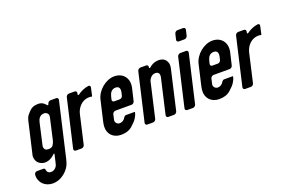

<svg xmlns="http://www.w3.org/2000/svg" viewBox="-105 -1052 2464 1633"><g transform="rotate(-20 1127.0 -235.5)"><path d="M250 -483C216 -483 190 -473 172 -454C143 -423 133 -415 124 -378L63 -114C56 -84 51 -77 61 -45C70 -17 102 6 138 6C175 6 208 -16 229 -38C233 -41 237 -38 236 -34L219 40C216 55 212 65 207 72C194 90 177 99 157 99C135 99 120 85 120 64C119 59 113 51 107 51H47C33 51 22 62 21 76C17 147 70 196 140 196C197 196 244 163 272 131C295 105 306 79 315 40L429 -454C432 -466 424 -476 412 -476H360C348 -476 336 -466 333 -454L332 -450C331 -444 322 -442 319 -447C304 -468 282 -483 250 -483ZM308 -353C308 -348 306 -340 304 -331L263 -150C259 -133 256 -127 245 -108C237 -96 224 -91 203 -91C186 -91 175 -96 170 -105C160 -124 164 -131 168 -150L209 -331C215 -358 230 -390 270 -390C290 -390 309 -376 308 -353Z M705 -388 721 -460C724 -474 716 -482 703 -480C666 -475 631 -458 604 -438C599 -434 593 -438 594 -444L596 -454C599 -466 591 -476 579 -476H527C515 -476 503 -466 500 -454L400 -22C397 -10 405 0 417 0H469C481 0 493 -10 496 -22L555 -279C567 -333 611 -388 678 -388C686 -388 693 -387 700 -385C702 -385 705 -386 705 -388Z M762 -336 720 -155C717 -141 714 -126 713 -112C708 -40 758 6 826 6C869 6 902 -5 927 -27C952 -49 970 -68 979 -83C988 -98 996 -112 999 -127L1001 -133C1002 -136 1000 -138 997 -138H919C914 -138 904 -131 901 -126C892 -107 873 -91 846 -91C826 -91 806 -112 811 -133L822 -182C825 -194 837 -204 849 -204H995C1007 -204 1019 -214 1022 -226L1048 -336C1068 -421 1017 -482 939 -482C861 -482 780 -414 762 -336ZM917 -388C951 -388 958 -363 950 -329L944 -304C941 -292 929 -282 917 -282H867C855 -282 847 -292 850 -304L856 -329C864 -362 881 -388 917 -388Z M1414 -433C1403 -466 1377 -482 1338 -482C1307 -482 1278 -470 1253 -447C1248 -443 1241 -445 1242 -450L1243 -454C1246 -466 1238 -476 1226 -476H1174C1162 -476 1150 -466 1147 -454L1047 -22C1044 -10 1052 0 1064 0H1116C1128 0 1140 -10 1143 -22L1215 -335C1221 -359 1244 -388 1275 -388C1306 -388 1317 -370 1309 -335L1237 -22C1234 -10 1242 0 1254 0H1306C1318 0 1330 -10 1333 -22L1413 -370C1417 -388 1423 -414 1414 -433Z M1425 0H1477C1489 0 1501 -10 1504 -22L1604 -454C1607 -466 1599 -476 1587 -476H1535C1523 -476 1511 -466 1508 -454L1408 -22C1405 -10 1413 0 1425 0ZM1557 -573H1609C1621 -573 1633 -583 1636 -595L1648 -645C1651 -657 1643 -667 1631 -667H1579C1567 -667 1555 -657 1552 -645L1540 -595C1537 -583 1545 -573 1557 -573Z M1650 -336 1608 -155C1605 -141 1602 -126 1601 -112C1596 -40 1646 6 1714 6C1757 6 1790 -5 1815 -27C1840 -49 1858 -68 1867 -83C1876 -98 1884 -112 1887 -127L1889 -133C1890 -136 1888 -138 1885 -138H1807C1802 -138 1792 -131 1789 -126C1780 -107 1761 -91 1734 -91C1714 -91 1694 -112 1699 -133L1710 -182C1713 -194 1725 -204 1737 -204H1883C1895 -204 1907 -214 1910 -226L1936 -336C1956 -421 1905 -482 1827 -482C1749 -482 1668 -414 1650 -336ZM1805 -388C1839 -388 1846 -363 1838 -329L1832 -304C1829 -292 1817 -282 1805 -282H1755C1743 -282 1735 -292 1738 -304L1744 -329C1752 -362 1769 -388 1805 -388Z M2237 -388 2253 -460C2256 -474 2248 -482 2235 -480C2198 -475 2163 -458 2136 -438C2131 -434 2125 -438 2126 -444L2128 -454C2131 -466 2123 -476 2111 -476H2059C2047 -476 2035 -466 2032 -454L1932 -22C1929 -10 1937 0 1949 0H2001C2013 0 2025 -10 2028 -22L2087 -279C2099 -333 2143 -388 2210 -388C2218 -388 2225 -387 2232 -385C2234 -385 2237 -386 2237 -388Z"/></g></svg>

Font: DIN Rundschrift
Style: EngKursiv
Weight: 400
Width: 3
Version: Version 1.027